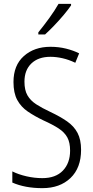

<svg xmlns="http://www.w3.org/2000/svg" viewBox="-20 -967 485 997"><path d="M401 -189Q401 -95 346 -42.5Q291 10 200 10Q110 10 44 -19V-77Q76 -61 117.5 -51.5Q159 -42 200 -42Q269 -42 306.5 -81Q344 -120 344 -185Q344 -227 329.5 -253.5Q315 -280 284.5 -300Q254 -320 205 -342Q159 -364 124 -388Q89 -412 69.5 -448Q50 -484 50 -541Q50 -628 104 -676Q158 -724 242 -724Q285 -724 323 -714.5Q361 -705 391 -690L371 -641Q338 -657 305 -664.5Q272 -672 242 -672Q179 -672 143 -637.5Q107 -603 107 -543Q107 -499 122.5 -472Q138 -445 168 -425.5Q198 -406 241 -386Q292 -362 328 -337Q364 -312 382.5 -277Q401 -242 401 -189ZM349 -939Q334 -917 310.5 -889Q287 -861 261 -834Q235 -807 214 -788H179V-799Q209 -836 236.5 -874Q264 -912 284 -947H349Z"/></svg>

Font: Noto Sans Lao Looped Condensed Light
Style: Regular
Weight: 300
Width: 3
Designer: Mark Frömberg, Ben Mitchell
Foundry: The Fontpad Ltd
Version: Version 1.002; ttfautohint (v1.8.4.7-5d5b)